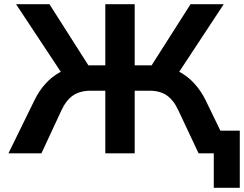

<svg xmlns="http://www.w3.org/2000/svg" viewBox="-20 -725 1154 908"><path d="M991 163V0H939V-107H1114V163ZM20 0 143 -251Q165 -296 195 -329Q225 -362 262 -382.5Q299 -403 342 -410L279 -368L56 -705H214L412 -394L388 -416H478V-705H617V-416H708L683 -394L881 -705H1038L816 -368L754 -410Q797 -403 833.5 -382.5Q870 -362 900 -329Q930 -296 952 -252L1074 0H919L824 -202Q802 -250 770 -273Q738 -296 686 -296H617V0H478V-296H409Q359 -296 326 -274Q293 -252 270 -202L176 0Z"/></svg>

Font: Nunito Sans 6pt
Style: Bold
Weight: 700
Version: Version 3.101;gftools[0.9.27]